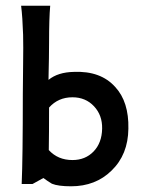

<svg xmlns="http://www.w3.org/2000/svg" viewBox="-20 -645 509 673"><path d="M430 -194Q429 -103 371 -47Q315 8 229 8Q184 8 162 -1Q147 -10 132 -21L94 0H56Q60 -91 60 -316Q60 -360 61 -419Q62 -483 61 -523Q59 -585 54 -625H156Q152 -582 152 -495Q152 -471 151.5 -440.5Q151 -410 150.5 -392.5Q150 -375 150 -365Q183 -392 239 -393Q333 -397 384 -340Q432 -288 430 -194ZM338 -194Q339 -241 309.5 -272.5Q280 -304 234 -304Q184 -304 152 -268Q152 -175 151 -119Q183 -84 234 -84Q279 -84 308 -114Q337 -144 338 -194Z"/></svg>

Font: GFS Neohellenic Rg
Style: Bold
Weight: 700
Designer: Designed by Takis Katsoulidis and George D. Matthiopoulos.
Foundry: Designed by Takis Katsoulidis and George D. Matthiopoulos.
Version: Version 1.0